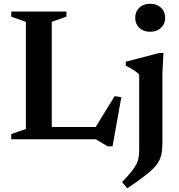

<svg xmlns="http://www.w3.org/2000/svg" viewBox="-20 -737 948 1016"><path d="M575.5 37.5H549.5L487.5 0H181L181.5 -65H525.5L471 -40L586.5 -228L622 -223ZM254 -621.5V0H39.5V-27.5L117 -54.5V-621.5L39.5 -649V-676H331.5V-649ZM774.5 -569Q738.5 -569 717 -589.8Q695.5 -610.5 695.5 -643.5Q695.5 -675.5 717 -696.2Q738.5 -717 774.5 -717Q810.5 -717 832.2 -696.2Q854 -675.5 854 -643.5Q854 -610.5 832.2 -589.8Q810.5 -569 774.5 -569ZM716.5 -342.5Q710 -350 698.8 -358.2Q687.5 -366.5 673.8 -374.5Q660 -382.5 645.5 -389V-410.5L822.5 -456.5H845L839.5 -353V11.5Q839.5 44 836 68.2Q832.5 92.5 822.2 113Q812 133.5 791.8 154.2Q771.5 175 737.8 200Q704 225 653.5 259.5L626 226.5Q657 194 675.2 171.5Q693.5 149 702.2 131.2Q711 113.5 713.8 95.2Q716.5 77 716.5 52Z"/></svg>

Font: Newsreader 16pt 16pt SemiBold
Style: Regular
Weight: 600
Version: Version 1.003